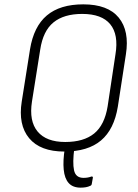

<svg xmlns="http://www.w3.org/2000/svg" viewBox="-20 -686 634 883"><path d="M351 177Q315 177 296 156Q277 135 273 94Q269 53 278 -3Q279 -8 285 -9L317 -11Q323 -12 322 -5Q313 62 320.5 97Q328 132 364 132Q374 132 383 130.5Q392 129 400 126Q403 125 405.5 126.5Q408 128 407 132L402 160Q401 167 394 169Q386 173 375 175Q364 177 351 177ZM276 11Q165 11 114 -50.5Q63 -112 80 -219L118 -459Q135 -564 195.5 -615Q256 -666 363 -666Q476 -666 526 -605Q576 -544 559 -436L522 -196Q505 -91 444.5 -40Q384 11 276 11ZM280 -33Q365 -33 413 -72Q461 -111 475 -197L511 -436Q526 -527 487 -574.5Q448 -622 358 -622Q274 -622 226 -583Q178 -544 165 -458L127 -219Q113 -129 153 -81Q193 -33 280 -33Z"/></svg>

Font: Sofia Sans Semi Condensed Light
Style: Italic
Weight: 300
Italic angle: -9°
Version: Version 4.100